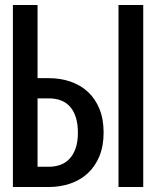

<svg xmlns="http://www.w3.org/2000/svg" viewBox="-20 -749 642 769"><path d="M31.7 -729H130.4V-436H174.8Q222.2 -436 262.5 -422.1Q302.7 -408.2 332.3 -380.9Q361.8 -353.5 378.4 -312.7Q395 -272 395 -218.3Q395 -164.6 378.2 -123.5Q361.3 -82.5 331.8 -55.2Q302.2 -27.8 262 -13.9Q221.7 0 174.8 0H31.7ZM454.6 -729H553.7V0H454.6ZM174.8 -81.1Q199.7 -81.1 221.2 -88.6Q242.7 -96.2 258.3 -112.8Q273.9 -129.4 283 -155.3Q292 -181.2 292 -217.8Q292 -283.2 262.7 -319.1Q233.4 -355 174.8 -355H130.4V-81.1Z"/></svg>

Font: Hack
Style: Regular
Weight: 400
Monospace: yes
Designer: Christopher Simpkins
Foundry: Christopher Simpkins
Version: Version 2.019; ttfautohint (v1.4.1) -l 4 -r 80 -G 350 -x 0 -